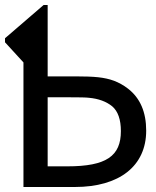

<svg xmlns="http://www.w3.org/2000/svg" viewBox="-20 -747 623 767"><path d="M564 -225.1C564 -299.3 540 -355 491.7 -392.6C473.6 -406.7 454.6 -417 435.5 -424.3C416 -431.6 394.5 -436 371.6 -438.5C348.6 -440.9 318.8 -441.9 282.2 -441.9H170.4V-727.1H154.3L0 -594.2V-578.1L73.7 -497.6V0H279.3C456.5 0 564 -83.5 564 -225.1ZM462.9 -223.1C462.9 -124 405.3 -82.5 249.5 -82.5H170.4V-358.4H252C296.4 -358.4 324.2 -357.9 335 -356.4C373.5 -353 404.8 -341.3 428.2 -322.3C451.2 -302.7 462.9 -269.5 462.9 -223.1Z"/></svg>

Font: SG Kara SemiBold
Style: Regular
Weight: 400
Designer: Damoon Khanjanzadeh
Version: Version 1.000